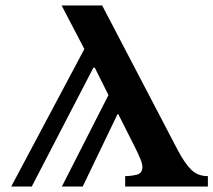

<svg xmlns="http://www.w3.org/2000/svg" viewBox="-20 -681 779 701"><path d="M96 0H21L288 -502L205 -661H353L630 -131Q655 -84 678.5 -61Q702 -38 739 -38V0H437V-38Q457 -38 478.5 -43Q500 -48 500 -72Q500 -83 491.5 -103Q483 -123 473 -143L412 -264H409L282 0H206L376 -334L326 -434H321Z"/></svg>

Font: STIX Two Text SemiBold
Style: Regular
Weight: 600
Designer: Ross Mills, John Hudson & Paul Hanslow, Tiro Typeworks Ltd; with prior portions MicroPress Inc., and Coen Hoffman.
Foundry: Tiro Typeworks Ltd
Version: Version 2.13 b171